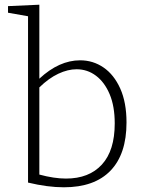

<svg xmlns="http://www.w3.org/2000/svg" viewBox="-20 -788 613 815"><path d="M251 7Q182 7 99 -13V-719L14 -734V-762L147 -768V-454Q231 -532 320 -532Q375 -532 419.5 -501.5Q464 -471 490.5 -412Q517 -353 517 -268Q517 -134 449 -63.5Q381 7 251 7ZM260 -30Q358 -30 412.5 -89.5Q467 -149 467 -264Q467 -337 445.5 -388Q424 -439 387.5 -466.5Q351 -494 305 -494Q268 -494 227.5 -475Q187 -456 147 -417V-47Q210 -30 260 -30Z"/></svg>

Font: Bitter Light
Style: Regular
Weight: 300
Designer: Sol Matas, and Bitter project Authors
Foundry: Sol Matas
Version: Version 2.001